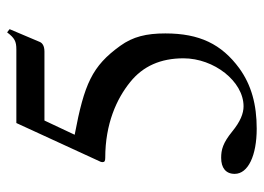

<svg xmlns="http://www.w3.org/2000/svg" viewBox="-121 -607 742 540"><g transform="rotate(-90 250.0 -337.0)"><path d="M438 -681 429 -688C413 -667 404 -662 381 -662H174L65 -425C65 -425 64 -422 64 -420C64 -414 67 -412 76 -412C172 -412 242 -380 289 -342C334 -306 356 -256 356 -192C356 -106 291 -23 221 -23C201 -23 178 -32 150 -55C118 -81 99 -86 76 -86C48 -86 31 -73 31 -48C31 -10 83 14 158 14C226 14 281 -1 328 -35C396 -85 426 -147 426 -243C426 -296 417 -334 391 -370C334 -449 284 -471 141 -498L181 -583H375C391 -583 399 -589 402 -596Z"/></g></svg>

Font: STIXGeneral
Style: Regular
Weight: 400
Designer: MicroPress Inc., with final additions and corrections provided by Coen Hoffman, Elsevier (retired)
Version: Version 1.1.0